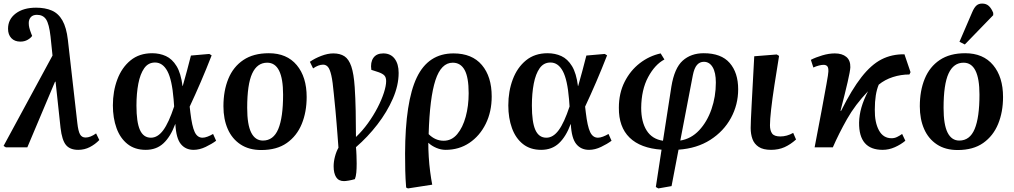

<svg xmlns="http://www.w3.org/2000/svg" viewBox="-45 -825 5679 1075"><path d="M393 14Q347 14 324.5 -13Q302 -40 294 -109L266 -369L262 -365L108 0H-12L-25 -8L249 -514L238 -620Q230 -691 213 -716.5Q196 -742 162 -742Q139 -742 127.5 -729Q116 -716 116 -696Q116 -682 119 -670Q122 -658 129 -639L135 -624Q127 -612 109.5 -602Q92 -592 69 -592Q37 -592 18.5 -611.5Q0 -631 0 -664Q0 -717 43 -749.5Q86 -782 157 -782Q208 -782 245 -766Q282 -750 304.5 -710.5Q327 -671 335 -602L388 -136Q393 -91 403 -73Q413 -55 434 -55Q461 -55 493 -78L511 -41Q488 -17 458 -1.5Q428 14 393 14Z M771 14Q710 14 669 -18.5Q628 -51 607.5 -107.5Q587 -164 587 -235Q587 -314 612 -380.5Q637 -447 686 -487Q735 -527 807 -527Q849 -527 884 -511Q919 -495 943.5 -455Q968 -415 977 -343H978Q991 -388 1002 -429.5Q1013 -471 1024 -514L1127 -523L1140 -515Q1110 -438 1079 -366Q1048 -294 1017 -228L1021 -194Q1030 -118 1045 -86Q1060 -54 1089 -54Q1101 -54 1117 -60Q1133 -66 1148 -75L1165 -37Q1141 -19 1106.5 -2.5Q1072 14 1039 14Q994 14 967.5 -18.5Q941 -51 937 -130H936Q910 -60 870.5 -23Q831 14 771 14ZM800 -54Q838 -54 869 -96Q900 -138 930 -229L927 -269Q918 -379 892 -427Q866 -475 823 -475Q785 -475 762.5 -443Q740 -411 729.5 -356.5Q719 -302 719 -234Q719 -141 738.5 -97.5Q758 -54 800 -54Z M1418 15Q1349 15 1301.5 -16.5Q1254 -48 1230 -103Q1206 -158 1206 -230Q1206 -317 1233.5 -384Q1261 -451 1317.5 -489Q1374 -527 1460 -527Q1561 -527 1616.5 -460.5Q1672 -394 1672 -282Q1672 -198 1644.5 -131Q1617 -64 1561 -24.5Q1505 15 1418 15ZM1427 -38Q1486 -38 1513 -102.5Q1540 -167 1540 -295Q1540 -474 1451 -474Q1395 -474 1367 -413.5Q1339 -353 1339 -221Q1339 -127 1361.5 -82.5Q1384 -38 1427 -38Z M1881 189Q1851 189 1837 167Q1823 145 1823 106Q1823 80 1830.5 51.5Q1838 23 1850 2Q1847 -40 1844.5 -71.5Q1842 -103 1839.5 -134.5Q1837 -166 1833.5 -204.5Q1830 -243 1824 -300Q1818 -368 1810 -403Q1802 -438 1791 -450.5Q1780 -463 1764 -463Q1738 -463 1708 -442L1690 -479Q1717 -498 1753.5 -512Q1790 -526 1821 -526Q1859 -526 1883.5 -510Q1908 -494 1922 -453Q1936 -412 1941 -337Q1945 -277 1946.5 -204Q1948 -131 1948 -58Q1984 -92 2015 -135Q2046 -178 2069 -222.5Q2092 -267 2104.5 -306Q2117 -345 2117 -371Q2117 -392 2107 -402.5Q2097 -413 2074 -421L2034 -434Q2028 -476 2045.5 -501Q2063 -526 2101 -526Q2142 -526 2164.5 -496.5Q2187 -467 2187 -417Q2187 -347 2154.5 -272.5Q2122 -198 2068 -128Q2014 -58 1948 -1Q1950 17 1951 46.5Q1952 76 1952 90Q1952 119 1950 141Q1948 163 1942 178Q1925 183 1907.5 186Q1890 189 1881 189Z M2239 230 2229 225Q2225 174 2224 130.5Q2223 87 2223 35Q2224 -256 2288.5 -391Q2353 -526 2494 -526Q2598 -526 2653 -461Q2708 -396 2708 -285Q2708 -199 2674.5 -131.5Q2641 -64 2583 -25Q2525 14 2450 14Q2424 14 2398 3Q2372 -8 2354 -25H2353Q2353 10 2355.5 52.5Q2358 95 2363.5 136.5Q2369 178 2375 209ZM2439 -37Q2484 -37 2515 -74Q2546 -111 2562.5 -171.5Q2579 -232 2579 -303Q2579 -392 2556.5 -433Q2534 -474 2490 -474Q2425 -474 2393 -376Q2361 -278 2355 -74Q2392 -37 2439 -37Z M2985 14Q2924 14 2883 -18.5Q2842 -51 2821.5 -107.5Q2801 -164 2801 -235Q2801 -314 2826 -380.5Q2851 -447 2900 -487Q2949 -527 3021 -527Q3063 -527 3098 -511Q3133 -495 3157.5 -455Q3182 -415 3191 -343H3192Q3205 -388 3216 -429.5Q3227 -471 3238 -514L3341 -523L3354 -515Q3324 -438 3293 -366Q3262 -294 3231 -228L3235 -194Q3244 -118 3259 -86Q3274 -54 3303 -54Q3315 -54 3331 -60Q3347 -66 3362 -75L3379 -37Q3355 -19 3320.5 -2.5Q3286 14 3253 14Q3208 14 3181.5 -18.5Q3155 -51 3151 -130H3150Q3124 -60 3084.5 -23Q3045 14 2985 14ZM3014 -54Q3052 -54 3083 -96Q3114 -138 3144 -229L3141 -269Q3132 -379 3106 -427Q3080 -475 3037 -475Q2999 -475 2976.5 -443Q2954 -411 2943.5 -356.5Q2933 -302 2933 -234Q2933 -141 2952.5 -97.5Q2972 -54 3014 -54Z M3641 230 3627 222 3659 13Q3541 5 3480 -54.5Q3419 -114 3420 -222Q3420 -303 3452 -366.5Q3484 -430 3537 -471Q3590 -512 3654 -526L3675 -492Q3622 -464 3584 -393.5Q3546 -323 3545 -221Q3545 -143 3575.5 -94.5Q3606 -46 3667 -37L3714 -340Q3731 -444 3777.5 -485.5Q3824 -527 3895 -527Q3993 -527 4040.5 -472.5Q4088 -418 4088 -325Q4088 -239 4047.5 -164.5Q4007 -90 3932 -42Q3857 6 3754 13L3715 217ZM3764 -38Q3825 -48 3869.5 -95.5Q3914 -143 3938.5 -213.5Q3963 -284 3963 -363Q3963 -419 3945 -449Q3927 -479 3896 -479Q3873 -479 3857.5 -461.5Q3842 -444 3834 -403Z M4272 14Q4228 14 4203 -2.5Q4178 -19 4168 -46.5Q4158 -74 4158 -108Q4158 -139 4163.5 -240.5Q4169 -342 4178 -510L4304 -520L4317 -512Q4303 -426 4291 -348.5Q4279 -271 4272.5 -212.5Q4266 -154 4266 -124Q4266 -94 4278 -77.5Q4290 -61 4324 -61Q4361 -61 4396 -81L4412 -44Q4381 -16 4347.5 -1Q4314 14 4272 14Z M4897 14Q4763 14 4765 -139Q4766 -181 4778 -223Q4790 -265 4815 -314Q4743 -239 4697 -157.5Q4651 -76 4618 0H4516Q4538 -113 4555 -205Q4572 -297 4582.5 -355Q4593 -413 4593 -424Q4594 -446 4587 -454Q4580 -462 4566 -462Q4555 -462 4539.5 -458Q4524 -454 4509 -447L4495 -490Q4522 -504 4559 -515Q4596 -526 4629 -526Q4670 -526 4693.5 -506.5Q4717 -487 4716 -448Q4715 -427 4701 -366Q4687 -305 4661 -205L4664 -204Q4724 -324 4778.5 -393.5Q4833 -463 4890.5 -492.5Q4948 -522 5019 -521L5053 -421L5047 -408Q4999 -408 4954 -393.5Q4909 -379 4875 -351Q4864 -325 4858.5 -290.5Q4853 -256 4853 -211Q4852 -140 4876 -95.5Q4900 -51 4947 -51Q4963 -51 4977.5 -58Q4992 -65 5006 -75L5024 -37Q4999 -16 4965.5 -1Q4932 14 4897 14Z M5317 15Q5248 15 5200.5 -16.5Q5153 -48 5129 -103Q5105 -158 5105 -230Q5105 -317 5132.5 -384Q5160 -451 5216.5 -489Q5273 -527 5359 -527Q5460 -527 5515.5 -460.5Q5571 -394 5571 -282Q5571 -198 5543.5 -131Q5516 -64 5460 -24.5Q5404 15 5317 15ZM5326 -38Q5385 -38 5412 -102.5Q5439 -167 5439 -295Q5439 -474 5350 -474Q5294 -474 5266 -413.5Q5238 -353 5238 -221Q5238 -127 5260.5 -82.5Q5283 -38 5326 -38ZM5357 -576 5327 -591 5398 -756Q5409 -782 5421.5 -793.5Q5434 -805 5454 -805Q5477 -805 5491.5 -791.5Q5506 -778 5516 -753V-740Z"/></svg>

Font: Literata 36pt SemiBold
Style: Italic
Weight: 600
Italic angle: -2°
Designer: Latin by Veronika Burian and Jose Scaglione. Greek by Irene Vlachou. Cyrillic by Vera Evstafieva
Foundry: TypeTogether
Version: Version 3.002